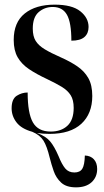

<svg xmlns="http://www.w3.org/2000/svg" viewBox="-20 -566 449 826"><path d="M193 10Q164 10 139 6Q177 20 195.5 42Q214 64 232 106Q246 141 260.5 158.5Q275 176 300 176Q324 176 334 160Q344 144 345 103Q370 104 384 119.5Q398 135 398 161Q398 196 374 218Q350 240 307 240Q265 240 243 219.5Q221 199 211 170Q201 141 194 113Q182 63 167 39Q152 15 119 1Q72 -12 51 -39.5Q30 -67 30 -100Q30 -140 52 -154Q74 -168 99 -168Q99 -79 121.5 -39.5Q144 0 198 0Q243 0 270 -25Q297 -50 297 -102Q297 -136 284 -156.5Q271 -177 245.5 -192.5Q220 -208 182 -226Q137 -247 105 -268.5Q73 -290 56 -319.5Q39 -349 39 -394Q39 -470 86.5 -508Q134 -546 215 -546Q290 -546 325.5 -517.5Q361 -489 361 -450Q361 -422 343 -406.5Q325 -391 287 -391Q287 -469 268 -502.5Q249 -536 207 -536Q172 -536 146.5 -514Q121 -492 121 -443Q121 -410 133.5 -390Q146 -370 172.5 -354Q199 -338 240 -320Q281 -302 312 -281Q343 -260 360 -230Q377 -200 377 -153Q377 -77 330 -33.5Q283 10 193 10Z"/></svg>

Font: Noto Serif Display Condensed SemiBold
Style: Regular
Weight: 600
Width: 3
Designer: Monotype Design Team
Foundry: Monotype Imaging Inc.
Version: Version 2.009